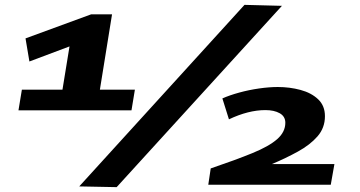

<svg xmlns="http://www.w3.org/2000/svg" viewBox="-20 -760 1481 790"><path d="M56 -306 70 -391H237L266 -569L101 -507L85 -602L355 -701H441L391 -391H535L521 -306ZM460 10 306 7 986 -740 1140 -736ZM837 0 847 -67Q950 -102 1018.5 -130Q1087 -158 1120.5 -187.5Q1154 -217 1154 -255Q1154 -281 1131 -294Q1108 -307 1072 -307Q1002 -307 922 -269L895 -355Q924 -368 964 -379Q1004 -390 1046 -396Q1088 -402 1123 -402Q1172 -402 1216.5 -390Q1261 -378 1289 -351.5Q1317 -325 1317 -282Q1317 -234 1286.5 -199Q1256 -164 1206 -136.5Q1156 -109 1099 -85H1356L1341 0Z"/></svg>

Font: Georama ExtraExtended
Style: Bold Italic
Weight: 700
Width: 8
Italic angle: -9°
Designer: Jean-Baptiste Levee
Foundry: Production Type
Version: Version 1.000